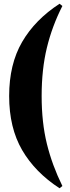

<svg xmlns="http://www.w3.org/2000/svg" viewBox="-20 -826 374 1028"><path d="M299 -806 314 -794Q259 -686 231 -570.5Q203 -455 203 -312Q203 -170 231 -56Q259 58 314 170L299 182Q168 97 98.5 -22.5Q29 -142 29 -312Q29 -482 98.5 -601.5Q168 -721 299 -806Z"/></svg>

Font: Playfair Display Black
Style: Regular
Weight: 900
Designer: Claus Eggers Sørensen
Foundry: Claus Eggers Sørensen
Version: Version 1.203